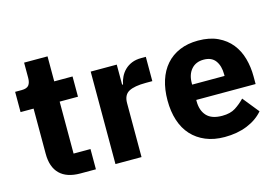

<svg xmlns="http://www.w3.org/2000/svg" viewBox="-89 -854 1523 1053"><g transform="rotate(-15 672.0 -327.5)"><path d="M253 0Q176 0 136.5 -39Q97 -78 97 -153V-410H23V-525H60Q90 -525 101 -539.5Q112 -554 112 -581V-667H245V-525H349V-410H245V-115H341V0Z M452 0V-525H600V-411H605Q609 -433 619 -453.5Q629 -474 645.5 -490Q662 -506 685 -515.5Q708 -525 739 -525H765V-387H728Q663 -387 631.5 -370Q600 -353 600 -307V0Z M1070 12Q1010 12 963 -7.5Q916 -27 883.5 -62.5Q851 -98 834.5 -149Q818 -200 818 -263Q818 -325 834 -375.5Q850 -426 881.5 -462Q913 -498 959 -517.5Q1005 -537 1064 -537Q1129 -537 1175.5 -515Q1222 -493 1251.5 -456Q1281 -419 1294.5 -370.5Q1308 -322 1308 -269V-225H971V-217Q971 -165 999 -134.5Q1027 -104 1087 -104Q1133 -104 1162 -122.5Q1191 -141 1216 -167L1290 -75Q1255 -34 1198.5 -11Q1142 12 1070 12ZM1067 -428Q1022 -428 996.5 -398.5Q971 -369 971 -320V-312H1155V-321Q1155 -369 1133.5 -398.5Q1112 -428 1067 -428Z"/></g></svg>

Font: Aneliza ExtraBold
Style: Regular
Weight: 800
Designer: Mike Abbink, Paul van der Laan, Pieter van Rosmalen
Foundry: Bold Monday
Version: Version 3.001;September 8, 2019;FontCreator 11.5.0.2425 64-b